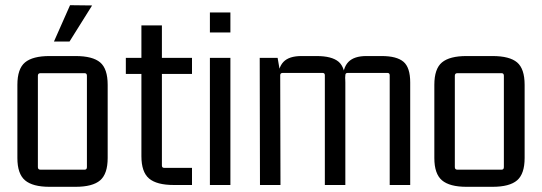

<svg xmlns="http://www.w3.org/2000/svg" viewBox="-20 -713 2089 740"><path d="M306 -431H136Q126 -431 126 -421V-69Q126 -59 136 -59H306Q315 -59 315 -69V-421Q315 -431 306 -431ZM47 -104V-386Q47 -448 76.5 -472.5Q106 -497 171 -497H271Q337 -497 366 -472.5Q395 -448 395 -386V-104Q395 -43 366 -18Q337 7 271 7H171Q106 7 76.5 -18Q47 -43 47 -104ZM188 -553H248L335 -692L250 -693Z M720 -490V-428H594L604 -438V-75Q604 -66 613 -66H720V0H650Q584 0 554.5 -25Q525 -50 525 -111V-438L535 -428H465V-490H535L525 -480V-615H604V-480L594 -490Z M868 0H789V-490H868ZM868 -588H789V-665H868Z M1142 -497H1200Q1259 -497 1285 -475Q1311 -453 1311 -395V0H1232V-423Q1232 -432 1223 -432H1070Q1060 -432 1060 -423L1061 0H982L981 -490H1050L1060 -432L1051 -405Q1051 -452 1072.5 -474.5Q1094 -497 1142 -497ZM1392 -497H1451Q1509 -497 1535 -475Q1561 -453 1561 -395V0H1482V-423Q1482 -432 1473 -432H1320Q1311 -432 1311 -423L1309 -393L1301 -405Q1301 -452 1323 -474.5Q1345 -497 1392 -497Z M1913 -431H1743Q1733 -431 1733 -421V-69Q1733 -59 1743 -59H1913Q1922 -59 1922 -69V-421Q1922 -431 1913 -431ZM1654 -104V-386Q1654 -448 1683.5 -472.5Q1713 -497 1778 -497H1878Q1944 -497 1973 -472.5Q2002 -448 2002 -386V-104Q2002 -43 1973 -18Q1944 7 1878 7H1778Q1713 7 1683.5 -18Q1654 -43 1654 -104Z"/></svg>

Font: Gemunu Libre ExtraLight
Style: Regular
Weight: 400
Version: Version 1.100